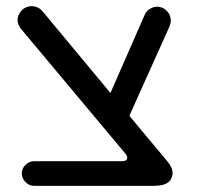

<svg xmlns="http://www.w3.org/2000/svg" viewBox="-20 -603 639 624"><path d="M541 -39.1Q541 -33.2 536.1 -21.5Q525.4 1 478.5 1H90.8Q75.2 1 63 -11.2Q50.8 -23.4 50.8 -39.1Q50.8 -55.7 63 -67.4Q75.2 -79.1 90.8 -79.1H377Q384.8 -79.1 389.2 -82Q393.6 -85 393.6 -89.8Q393.6 -96.7 387.7 -103.5L46.9 -510.7Q37.1 -525.4 37.1 -537.1Q37.1 -557.6 55.7 -574.2Q69.3 -583 82 -583Q104.5 -583 119.1 -565.4L338.9 -300.8L450.2 -554.7Q458 -571.3 469.7 -575.2Q478.5 -581.1 490.2 -581.1Q515.6 -581.1 530.3 -556.6Q535.2 -543.9 535.2 -536.1Q535.2 -528.3 530.3 -515.6L400.4 -226.6L524.4 -78.1Q541 -58.6 541 -39.1Z"/></svg>

Font: jf-openhuninn-1.0
Style: Regular
Weight: 400
Designer: [Kosugi Maru]
      Designed by Motoya company      

      [Varela Round]
      Joe Prince(Latin component); Avraham Co
Foundry: justfont CO.,LTD.
Version: 1.0